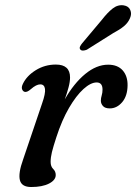

<svg xmlns="http://www.w3.org/2000/svg" viewBox="-20 -721 533 751"><path d="M75.5 -362Q69 -364.5 66.2 -372.5Q63.5 -380.5 69.5 -393Q84.5 -424.5 120 -446.5Q155.5 -468.5 198.5 -468.5Q254 -468.5 254 -418Q254 -401 248 -378.8Q242 -356.5 233.5 -332.5Q269 -395 313.2 -431.5Q357.5 -468 403 -468Q440 -468 459.8 -445.8Q479.5 -423.5 479 -387Q478.5 -345.5 457.8 -321.2Q437 -297 409.5 -297Q391 -297 382.8 -306.2Q374.5 -315.5 374.5 -327Q374.5 -337.5 377.8 -347.8Q381 -358 381 -370.5Q381 -398.5 358 -398.5Q335 -398.5 306.5 -372.8Q278 -347 250 -299Q222 -251 200.5 -184.5Q188.5 -148 183.2 -126.5Q178 -105 178 -88Q178 -70 188 -60.2Q198 -50.5 198 -36.5Q198 -16.5 171.8 -3Q145.5 10.5 102 10.5Q64.5 10.5 57.8 -16.5Q51 -43.5 70.5 -97.5L144.5 -316Q158.5 -355.5 156 -373.2Q153.5 -391 137.5 -391Q122 -391 101 -372.5Q85 -358.5 75.5 -362ZM378.5 -643.5Q400.5 -672 420.8 -687.8Q441 -703.5 464 -700Q483 -697 489.5 -682Q496 -667 488.5 -650Q481 -632 464.8 -618.5Q448.5 -605 422 -591L319.5 -526.5Q312 -523.5 304.8 -523.2Q297.5 -523 294 -527.5Q290 -532.5 293.2 -539.2Q296.5 -546 302 -552.5Z"/></svg>

Font: Fraunces 9pt Soft
Style: Italic
Weight: 400
Italic angle: -16°
Version: Version 1.000;[0bf87f6ff]